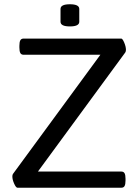

<svg xmlns="http://www.w3.org/2000/svg" viewBox="-20 -881 656 901"><path d="M38 -53Q38 -61 41 -65L451 -624H91Q80 -624 75.5 -632Q71 -640 71 -658V-666Q71 -684 75.5 -692Q80 -700 91 -700H549Q555 -700 563 -681Q571 -662 571 -647Q571 -640 568 -635L158 -76H549Q560 -76 564.5 -68Q569 -60 569 -42V-34Q569 -16 564.5 -8Q560 0 549 0H62Q55 0 46.5 -19Q38 -38 38 -53ZM264 -779V-839Q264 -861 308 -861Q352 -861 352 -839V-779Q352 -757 308 -757Q264 -757 264 -779Z"/></svg>

Font: Asap-Regular
Style: Regular
Weight: 400
Designer: Pablo Cosgaya
Foundry: Omnibus-Type
Version: Version 2.000; ttfautohint (v1.8)